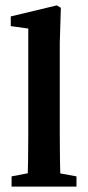

<svg xmlns="http://www.w3.org/2000/svg" viewBox="-20 -693 327 713"><path d="M23 0V-38L117 -56H166L264 -38V0ZM82 0Q85 -96 85 -193V-587L20 -596V-632L191 -673L206 -664L202 -535V-193Q202 -96 205 0Z"/></svg>

Font: Lisu Bosa ExtraBold
Style: Regular
Weight: 800
Designer: David Morse, Annie Olsen, Victor Gaultney, Frank Grießhammer (Latin)
Foundry: SIL International
Version: Version 2.000